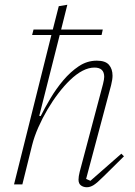

<svg xmlns="http://www.w3.org/2000/svg" viewBox="-20 -775 568 807"><path d="M345 12Q331 12 320.5 4.5Q310 -3 310 -20Q310 -33 315 -53L413 -422Q418 -442 418 -452Q418 -491 377 -491Q329 -491 274 -438Q250 -415 225.5 -383Q201 -351 179.5 -314.5Q158 -278 141 -239.5Q124 -201 115 -165L74 0H39L196 -628H115L121 -651H202L227 -749L263 -755L237 -651H412L407 -628H231L145 -288L151 -287Q168 -321 192 -361.5Q216 -402 246 -437.5Q276 -473 311 -496.5Q346 -520 387 -520Q423 -520 438 -502.5Q453 -485 453 -457Q453 -441 447 -417L342 -23L360 -15L490 -129L501 -118L417 -35Q388 -6 373.5 3Q359 12 345 12Z"/></svg>

Font: IBM Plex Serif ExtLt
Style: Italic
Weight: 200
Italic angle: -14°
Designer: Mike Abbink, Paul van der Laan, Pieter van Rosmalen
Foundry: Bold Monday
Version: Version 3.001